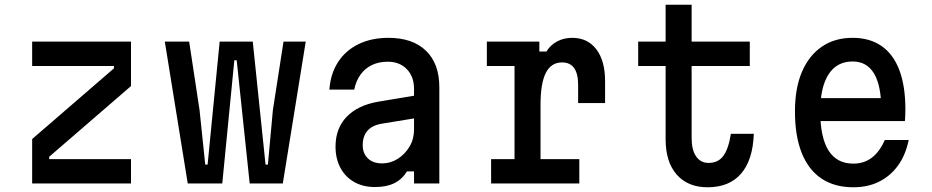

<svg xmlns="http://www.w3.org/2000/svg" viewBox="-20 -776 3940 812"><path d="M116 -600H534V-412L188 -113V-103H534V0H116V-188L462 -487V-497H116Z M774 0 677 -600H780L824 -310L848 -80H858L909 -600H1049L1103 -80H1113L1134 -310L1179 -600H1273L1176 0H1036L981 -521H971L920 0Z M1742 -373V-277L1595 -253Q1554 -246 1534 -223Q1514 -200 1514 -162Q1514 -127 1536 -106Q1558 -85 1596 -85Q1632 -85 1662.5 -104.5Q1693 -124 1712 -156Q1731 -188 1731 -228V-400Q1731 -452 1700.5 -483.5Q1670 -515 1620 -515Q1582 -515 1553 -501Q1524 -487 1505 -461Q1486 -435 1478 -397H1373Q1378 -465 1410 -514Q1442 -563 1496.5 -589.5Q1551 -616 1623 -616Q1725 -616 1781.5 -561.5Q1838 -507 1838 -407V0H1731V-51H1701Q1681 -18 1648 -1.5Q1615 15 1566 15Q1515 15 1477.5 -6.5Q1440 -28 1419.5 -66.5Q1399 -105 1399 -156Q1399 -233 1446 -282Q1493 -331 1580 -346Z M2039 -600H2261V-558H2291Q2307 -585 2335.5 -600.5Q2364 -616 2400 -616Q2465 -616 2502 -567.5Q2539 -519 2539 -433V-340H2425V-417Q2425 -512 2357 -512Q2311 -512 2288.5 -468Q2266 -424 2266 -333V-103H2430V0H2057V-103H2156V-497H2039Z M2905 -756V-600H3151V-497H2905V-193Q2905 -142 2924 -114.5Q2943 -87 2977 -87Q3017 -87 3039 -116.5Q3061 -146 3071 -210H3168Q3164 -99 3114 -41.5Q3064 16 2973 16Q2889 16 2842 -37.5Q2795 -91 2795 -187V-497H2679V-600H2795V-756Z M3422 -361H3745L3707 -313Q3707 -414 3676.5 -465Q3646 -516 3586 -516Q3519 -516 3484 -461.5Q3449 -407 3449 -305Q3449 -195 3484 -139.5Q3519 -84 3589 -84Q3634 -84 3667 -109Q3700 -134 3722 -184H3823Q3810 -120 3777.5 -75.5Q3745 -31 3697.5 -7.5Q3650 16 3589 16Q3509 16 3454 -21Q3399 -58 3370.5 -129.5Q3342 -201 3342 -305Q3342 -403 3371.5 -472Q3401 -541 3455.5 -578.5Q3510 -616 3586 -616Q3658 -616 3708 -581.5Q3758 -547 3783.5 -479.5Q3809 -412 3809 -314Q3809 -301 3808.5 -288Q3808 -275 3807 -264H3422Z"/></svg>

Font: Martian Mono SemiCondensed
Style: Regular
Weight: 400
Width: 4
Designer: Roman Shamin
Foundry: Evil Martians
Version: Version 1.000